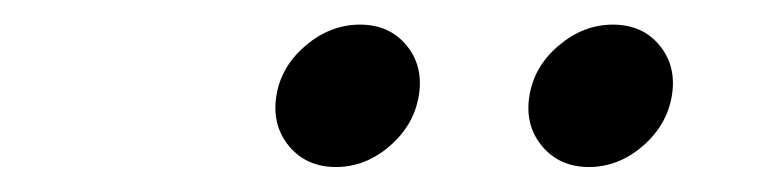

<svg xmlns="http://www.w3.org/2000/svg" viewBox="-20 -771 631 156"><path d="M458.5 -635.3Q434.6 -635.3 420.4 -652.3Q406.2 -669.4 410.2 -693.4Q414.1 -717.3 434.1 -734.1Q454.1 -751 478 -751Q502 -751 515.9 -734.1Q529.8 -717.3 525.9 -693.4Q522 -669.4 502.2 -652.3Q482.4 -635.3 458.5 -635.3ZM252.9 -635.3Q229 -635.3 214.8 -652.3Q200.7 -669.4 204.6 -693.4Q208.5 -717.3 228.5 -734.1Q248.5 -751 272.5 -751Q296.4 -751 310.3 -734.1Q324.2 -717.3 320.3 -693.4Q316.4 -669.4 296.6 -652.3Q276.9 -635.3 252.9 -635.3Z"/></svg>

Font: Inter
Style: Italic
Weight: 400
Italic angle: -9.3988°
Designer: Rasmus Andersson
Foundry: rsms
Version: Version 4.001;git-66647c0bb